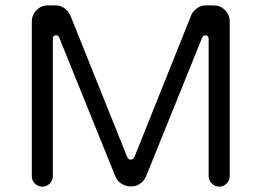

<svg xmlns="http://www.w3.org/2000/svg" viewBox="-20 -702 983 722"><path d="M178.7 -39.1V-554.7Q178.7 -567.4 187.5 -569.3Q188.5 -569.3 190.4 -569.3Q192.4 -569.3 193.4 -569.3Q200.2 -567.4 203.1 -559.6L414.1 -38.1Q420.9 -21.5 437.5 -10.7Q454.1 -1 471.7 -1Q497.1 0 516.6 -19.5Q524.4 -27.3 529.3 -39.1L740.2 -560.5L744.1 -566.4Q748 -569.3 752.9 -569.3L760.7 -566.4Q764.6 -562.5 764.6 -554.7V-39.1Q764.6 -23.4 776.9 -11.7Q789.1 0 804.7 0Q820.3 0 832 -11.7Q843.8 -23.4 843.8 -39.1V-622.1Q843.8 -646.5 826.2 -664.1Q808.6 -681.6 785.2 -681.6H752.9Q729.5 -681.6 711.9 -663.1Q703.1 -655.3 698.2 -642.6L485.4 -111.3L481.4 -105.5Q476.6 -101.6 472.7 -101.6Q466.8 -101.6 463.4 -104.5Q460 -107.4 458 -112.3Q458 -112.3 245.1 -642.6Q234.4 -667 211.9 -676.8Q201.2 -681.6 190.4 -681.6H158.2Q134.8 -681.6 117.2 -663.6Q99.6 -645.5 99.6 -622.1V-39.1Q99.6 -23.4 111.3 -11.7Q123 0 138.7 0Q155.3 0 167 -11.7Q178.7 -23.4 178.7 -39.1Z"/></svg>

Font: FakePearl
Style: Light
Weight: 350
Version: Version 1.2